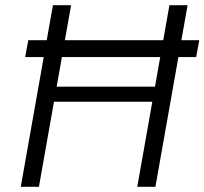

<svg xmlns="http://www.w3.org/2000/svg" viewBox="-20 -720 788 740"><path d="M77 -500 89 -565H748L736 -500ZM509 0 633 -700H703L579 0ZM60 0 184 -700H254L130 0ZM172 -328 182 -386H597L587 -328Z"/></svg>

Font: DM Sans 10pt Light
Style: Italic
Weight: 300
Italic angle: -10°
Version: Version 4.004;gftools[0.9.30]